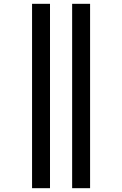

<svg xmlns="http://www.w3.org/2000/svg" viewBox="-20 -843 640 1006"><path d="M358 143V-823H452V143ZM148 143V-823H242V143Z"/></svg>

Font: Zed Mono Medium Extended
Style: Regular
Weight: 500
Width: 7
Monospace: yes
Designer: Belleve Invis
Foundry: Belleve Invis
Version: Version 1.0.0; ttfautohint (v1.8.4)